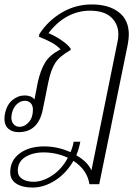

<svg xmlns="http://www.w3.org/2000/svg" viewBox="-36 -584 619 863"><path d="M543 -428Q543 -410 538 -383L410 244H366Q356 179 294 139Q262 195 212 227Q162 259 110 259Q65 259 37.5 241.5Q10 224 10 190Q10 137 52.5 105.5Q95 74 163 74Q223 74 281 100Q291 77 295 53H325Q319 85 307 114Q358 143 375 182L492 -395Q496 -411 496 -429Q496 -476 464 -506Q432 -536 368 -536Q315 -536 267.5 -510.5Q220 -485 182 -435Q209 -424 239 -404Q269 -384 282 -365L281 -359Q233 -332 213 -302Q193 -272 181 -214L156 -90Q135 10 48 10Q19 10 1.5 -5.5Q-16 -21 -16 -49Q-16 -63 -14 -71Q-6 -113 19.5 -134Q45 -155 75 -155Q105 -155 119 -137L134 -215Q146 -268 166.5 -302.5Q187 -337 236 -362Q221 -379 197.5 -392Q174 -405 139 -419L141 -431Q179 -490 241 -527Q303 -564 377 -564Q452 -564 497.5 -529.5Q543 -495 543 -428ZM112 -91Q112 -110 102 -120.5Q92 -131 76 -131Q56 -131 39.5 -115.5Q23 -100 17 -73Q15 -61 15 -57Q15 -37 25.5 -25.5Q36 -14 52 -14Q75 -14 93.5 -35Q112 -56 112 -91ZM269 125Q217 101 160 101Q111 101 77.5 122Q44 143 44 183Q44 207 63.5 220Q83 233 115 233Q156 233 199 204.5Q242 176 269 125Z"/></svg>

Font: Trirong ExtraLight
Style: Italic
Weight: 275
Italic angle: -12°
Designer: Katatrad Team
Foundry: CadsonDemak
Version: Version 1.003